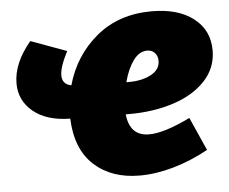

<svg xmlns="http://www.w3.org/2000/svg" viewBox="-45 -607 803 673"><g transform="rotate(-5 356.5 -270.0)"><path d="M405 -203H390Q398 -126 466 -126Q519 -126 611 -171L663 -54Q601 -20 539 -2.5Q477 15 421 15Q322 15 260.5 -41Q199 -97 195 -205Q112 -206 65 -245Q18 -284 18 -344Q18 -415 79 -488L205 -442Q177 -388 177 -359Q177 -327 209 -321Q238 -424 317 -489.5Q396 -555 512 -555Q605 -555 659 -513Q713 -471 713 -400Q713 -338 670.5 -293Q628 -248 557.5 -225.5Q487 -203 405 -203ZM402 -315H412Q457 -315 489 -332Q521 -349 521 -380Q521 -397 511 -408Q501 -419 484 -419Q456 -419 435 -390Q414 -361 402 -315Z"/></g></svg>

Font: Bitter Pro Black
Style: Italic
Weight: 900
Italic angle: -9°
Designer: Sol Matas, and Bitter project Authors
Foundry: Sol Matas
Version: Version 1.010